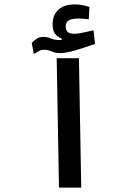

<svg xmlns="http://www.w3.org/2000/svg" viewBox="-20 -848 626 868"><path d="M246.6 0 236.3 -585H336.9L347.2 0ZM132.8 -603.5 123.5 -654.3Q134.8 -666 147 -673.6Q159.2 -681.2 174.8 -681.2Q192.4 -681.2 210 -674.1Q227.5 -667 247.6 -667Q259.8 -667 265.1 -668.9Q270.5 -670.9 287.1 -675.8L282.2 -653.8L259.8 -662.1L258.8 -673.8Q239.3 -680.7 228.5 -695.8Q217.8 -710.9 217.8 -738.8Q217.8 -780.3 244.1 -804.2Q270.5 -828.1 319.3 -828.1Q337.4 -828.1 354.7 -824.5Q372.1 -820.8 384.3 -816.4L381.3 -760.7Q370.1 -762.2 358.4 -763.2Q346.7 -764.2 338.4 -764.2Q304.2 -764.2 290.8 -755.9Q277.3 -747.6 277.3 -730Q277.3 -711.4 286.1 -703.4Q294.9 -695.3 317.4 -695.3Q331.5 -695.3 356 -700.7Q380.4 -706.1 402.8 -710.9L409.7 -649.4Q384.8 -641.1 355.7 -631.3Q326.7 -621.6 299.6 -614.7Q272.5 -607.9 252.4 -607.9Q230 -607.9 213.4 -615.5Q196.8 -623 180.2 -623Q166.5 -623 156 -617.2Q145.5 -611.3 132.8 -603.5Z"/></svg>

Font: Cascadia Code
Style: Regular
Weight: 400
Monospace: yes
Designer: Aaron Bell
Foundry: Saja Typeworks
Version: Version 2106.017